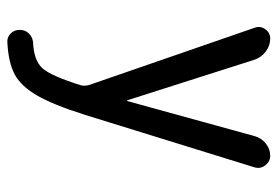

<svg xmlns="http://www.w3.org/2000/svg" viewBox="-140 -630 779 540"><g transform="rotate(90 250.0 -360.5)"><path d="M219.7 -220.7 58.6 -686.5Q52.7 -702.1 62.5 -716.3Q72.3 -730.5 88.9 -730.5Q108.4 -730.5 125 -718.3Q141.6 -706.1 148.4 -686.5L262.7 -328.1H263.7H264.6L363.3 -686.5Q368.2 -705.1 383.8 -717.8Q399.4 -730.5 418.9 -730.5Q434.6 -730.5 445.3 -716.8Q456.1 -703.1 451.2 -686.5L303.7 -210Q275.4 -120.1 249 -74.7Q222.7 -29.3 189.5 -11.7Q156.2 5.9 99.6 8.8Q85 9.8 74.7 -0.5Q64.5 -10.7 64.5 -25.9Q64.5 -41 74.2 -51.3Q84 -61.5 98.6 -63.5Q150.4 -65.4 172.4 -89.8Q194.3 -114.3 220.7 -199.2Q222.7 -208 219.7 -220.7Z"/></g></svg>

Font: Rounded-X Mgen+ 2m regular
Style: Regular
Weight: 400
Designer: [Source Han Sans]
Ryoko NISHIZUKA  (kana & ideographs); Paul D. Hunt (Latin, Greek & Cyrillic); Wenlong ZHANG  (bopomofo
Version: Version 1.059.20150602